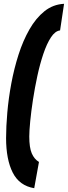

<svg xmlns="http://www.w3.org/2000/svg" viewBox="-20 -770 357 1010"><path d="M12 -44Q12 -104 18.5 -178.5Q25 -253 39.5 -331Q54 -409 77.5 -482.5Q101 -556 135 -615.5Q169 -675 214 -711Q259 -747 317 -750L296 -610Q270 -607 248 -573.5Q226 -540 208 -486.5Q190 -433 176.5 -370.5Q163 -308 153.5 -246Q144 -184 139 -132.5Q134 -81 134 -52Q134 6 147 36.5Q160 67 185 82L160 220Q82 207 47 138Q12 69 12 -44Z"/></svg>

Font: Georama Condensed ExtraBold
Style: Italic
Weight: 800
Width: 3
Italic angle: -9°
Designer: Jean-Baptiste Levee
Foundry: Production Type
Version: Version 1.000